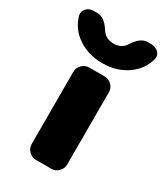

<svg xmlns="http://www.w3.org/2000/svg" viewBox="-222 -853 811 936"><g transform="rotate(30 183.5 -385.0)"><path d="M226 -520Q250 -520 266.5 -503Q283 -486 283 -463V-57Q283 -34 266.5 -17Q250 0 226 0H140Q117 0 100 -17Q83 -34 83 -57V-463Q83 -486 100 -503Q117 -520 140 -520ZM346 -770Q370 -770 386 -753.5Q402 -737 396 -715Q378 -649 320 -609.5Q262 -570 183.5 -570Q105 -570 46.5 -609.5Q-12 -649 -30 -715Q-35 -737 -19.5 -753.5Q-4 -770 20 -770H41Q82 -770 115 -717Q138 -680 183.5 -680Q229 -680 251 -717Q285 -770 325 -770Z"/></g></svg>

Font: Rounded Mplus 1c Black
Style: Regular
Weight: 900
Version: Version 1.059.20150529